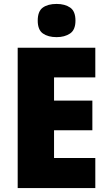

<svg xmlns="http://www.w3.org/2000/svg" viewBox="-20 -957 550 977"><path d="M465 0H70V-714H465V-563H255V-445H450V-294H255V-153H465ZM268 -937Q310 -937 337 -918.5Q364 -900 364 -852Q364 -805 336.5 -786.5Q309 -768 268 -768Q225 -768 198.5 -786.5Q172 -805 172 -852Q172 -900 198 -918.5Q224 -937 268 -937Z"/></svg>

Font: Noto Sans Gujarati SemiCondensed Black
Style: Regular
Weight: 900
Width: 4
Designer: Jelle Bosma - Monotype Design Team, Universal Thirst
Foundry: Monotype Imaging Inc.
Version: Version 2.106; ttfautohint (v1.8.4.7-5d5b)